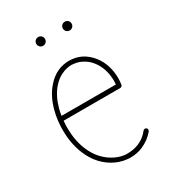

<svg xmlns="http://www.w3.org/2000/svg" viewBox="-180 -850 861 951"><g transform="rotate(-30 250.0 -375.0)"><path d="M187 -723C187 -723 187 -723 187 -723C187 -723 187 -723 187 -723C187 -723 187 -723 187 -723C187 -723 187 -723 187 -723ZM187 -748C173 -748 162 -737 162 -723C162 -709 173 -698 187 -698C201 -698 212 -709 212 -723C212 -737 201 -748 187 -748ZM339 -723C339 -723 339 -723 339 -723C339 -723 339 -723 339 -723C339 -723 339 -723 339 -723C339 -723 339 -723 339 -723ZM339 -748C325 -748 314 -737 314 -723C314 -709 325 -698 339 -698C353 -698 364 -709 364 -723C364 -737 353 -748 339 -748ZM356 -16C384 -28 409 -46 428 -70C432 -76 431 -84 426 -88C420 -92 412 -91 408 -86C392 -65 371 -49 347 -39C327 -31 306 -27 285 -27C280 -27 275 -27 270 -27C220 -32 173 -62 142 -102C111 -143 94 -194 89 -246C88 -260 87 -273 87 -287C87 -300 88 -313 89 -326H413C420 -326 425 -331 426 -337C428 -350 429 -362 429 -375V-377C428 -424 415 -471 385 -508C370 -527 351 -543 330 -554C308 -565 284 -570 260 -570C237 -570 213 -565 192 -555C171 -545 152 -530 137 -513C105 -479 86 -436 75 -393C66 -359 62 -323 62 -287C62 -273 63 -258 64 -244C70 -188 88 -132 122 -87C157 -41 210 -8 268 -3C274 -2 280 -2 285 -2C310 -2 334 -6 356 -16ZM92 -352C94 -363 96 -375 99 -387C110 -428 127 -466 155 -496C169 -511 185 -524 203 -532C221 -541 241 -546 260 -546C280 -545 301 -541 319 -531C337 -522 353 -509 365 -493C391 -461 403 -419 404 -377V-375C404 -367 403 -359 403 -352Z"/></g></svg>

Font: LS
Style: LightAlt
Weight: 250
Designer: BSozoo
Foundry: BSozoo
Version: Version 001.000